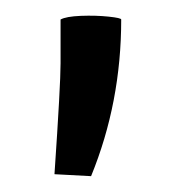

<svg xmlns="http://www.w3.org/2000/svg" viewBox="-20 -732 222 246"><path d="M49.8 -508.8Q57.6 -623.5 57.6 -650.9V-707Q64.5 -710.9 83.7 -711.7Q103 -712.4 119.1 -710.7Q135.3 -709 135.3 -707Q135.3 -600.6 96.7 -506.3Z"/></svg>

Font: Fjord
Style: One
Weight: 400
Designer: Viktoriya Grabowska
Foundry: Viktoriya Grabowska
Version: Version 1.002